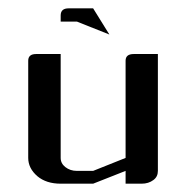

<svg xmlns="http://www.w3.org/2000/svg" viewBox="-20 -442 448 462"><path d="M126 -390.1V-404.8Q126 -421.9 145 -421.9H204.1L243.2 -358.9L165 -390.1ZM47.9 -62V-295.9Q47.9 -312 66.9 -312H126V-62Q126 -48.8 137.2 -40Q148.9 -30.8 165 -30.8H204.1L282.2 -62V-295.9Q282.2 -312 301.8 -312H359.9V-30.8Q359.9 -16.6 349.1 -8.8Q337.4 0 320.8 0H282.2V-30.8L204.1 0H126Q91.3 0 69.8 -18.1Q47.9 -37.1 47.9 -62Z"/></svg>

Font: Hhenum
Style: Regular
Weight: 400
Designer: T. Christopher White
Version: Version 1.0